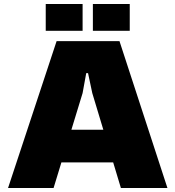

<svg xmlns="http://www.w3.org/2000/svg" viewBox="-20 -933 871 953"><path d="M20 0 261 -729H573L811 0H580L438 -471L417 -570H408L390 -471L246 0ZM269 -127 318 -289H509L558 -127ZM207 -780V-913H390V-780ZM441 -780V-913H624V-780Z"/></svg>

Font: Hubot Sans Condensed ExtraLight Black
Style: Regular
Weight: 900
Version: Version 2.000